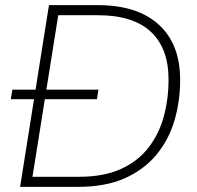

<svg xmlns="http://www.w3.org/2000/svg" viewBox="-20 -725 765 745"><path d="M58 0 170 -705H360Q513 -705 596 -629.5Q679 -554 679 -416Q679 -331 656.5 -256Q634 -181 586 -123.5Q538 -66 463.5 -33Q389 0 284 0ZM106 -39H286Q382 -39 448.5 -69Q515 -99 556 -152Q597 -205 615.5 -273Q634 -341 634 -416Q634 -538 565 -602Q496 -666 359 -666H206ZM22 -340 28 -377H362L356 -340Z"/></svg>

Font: Nunito Sans 12pt ExtraLight 12pt ExtraLight
Style: Italic
Weight: 250
Italic angle: -9°
Version: Version 3.101;gftools[0.9.27]